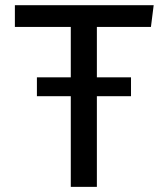

<svg xmlns="http://www.w3.org/2000/svg" viewBox="-20 -727 655 747"><path d="M577.9 -706.7 567.2 -622.1H356.9V-426.2H489.7V-352.8H356.9V0H255.4V-352.8H123.6V-426.2H255.4V-622.1H37.9V-706.7Z"/></svg>

Font: Fira Code Fixed Retina
Style: Regular
Weight: 450
Monospace: yes
Designer: Carrois Corporate, Edenspiekermann AG, Nikita Prokopov
Foundry: Carrois Corporate, Edenspiekermann AG, Nikita Prokopov
Version: Version 5.002